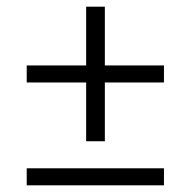

<svg xmlns="http://www.w3.org/2000/svg" viewBox="-20 -555 571 575"><path d="M471 -359V-308H294V-132H238V-308H60V-359H238V-535H294V-359ZM60 -51H471V0H60Z"/></svg>

Font: Chakra Petch Light
Style: Regular
Weight: 300
Designer: Katatrad Aksorn Co.,Ltd.
Foundry: Cadson Demak Co.,Ltd.
Version: Version 1.000; ttfautohint (v1.6)